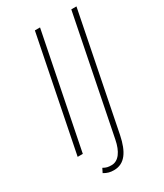

<svg xmlns="http://www.w3.org/2000/svg" viewBox="-201 -739 827 968"><g transform="rotate(-30 212.0 -255.0)"><path d="M166 150C228 150 262 100 280 12L414 -660H384L248 20C236 82 208 122 168 122C148 122 138 120 120 110L108 134C128 146 144 150 166 150ZM40 0H70L202 -660H172Z"/></g></svg>

Font: Source Sans Pro ExtraLight
Style: Italic
Weight: 200
Italic angle: -11°
Designer: Paul D. Hunt
Foundry: Adobe Systems Incorporated
Version: Version 3.006;hotconv 1.0.111;makeotfexe 2.5.65597